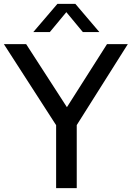

<svg xmlns="http://www.w3.org/2000/svg" viewBox="-39 -967 677 987"><path d="M618 -740 355.5 -324V0H249.5V-323.5L-19 -740H95.5L305 -416L511 -740ZM472 -802H387L302 -904.5L217 -802H132L256 -947H348.5Z"/></svg>

Font: Encode Sans Medium
Style: Regular
Weight: 500
Designer: Multiple Designers
Foundry: Impallari Type
Version: Version 2.000